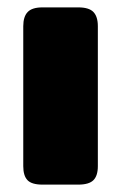

<svg xmlns="http://www.w3.org/2000/svg" viewBox="-20 -500 328 520"><path d="M43 -50V-429Q43 -455 55 -467.5Q67 -480 95 -480H192Q221 -480 233 -467.5Q245 -455 245 -429V-50Q245 -24 233 -12Q221 0 192 0H95Q66 0 54.5 -12Q43 -24 43 -50Z"/></svg>

Font: Mitr SemiBold
Style: Regular
Weight: 600
Designer: Thanarat Vachiruckul
Foundry: Cadson Demak
Version: Version 1.002